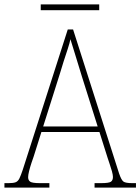

<svg xmlns="http://www.w3.org/2000/svg" viewBox="-23 -847 634 867"><path d="M-3 0V-20H16Q37 -20 47.5 -24Q58 -28 64.5 -41Q71 -54 80 -81L283 -714H307L515 -63Q525 -34 534.5 -27Q544 -20 575 -20H591V0H404V-20H433Q469 -20 478 -26.5Q487 -33 487 -48Q487 -57 482.5 -73.5Q478 -90 472 -107Q466 -124 463 -134L426 -251H164L129 -140Q125 -129 119 -111Q113 -93 108.5 -75Q104 -57 104 -47Q104 -33 113.5 -26.5Q123 -20 158 -20H200V0ZM172 -276H418L347 -501Q333 -547 318.5 -594Q304 -641 295 -670Q292 -654 283 -626.5Q274 -599 264 -568.5Q254 -538 247 -513ZM161 -801V-827H425V-801Z"/></svg>

Font: Noto Serif Hebrew SemiCondensed Thin
Style: Regular
Weight: 100
Width: 4
Designer: Monotype Design Team
Foundry: Monotype Imaging Inc.
Version: Version 2.004; ttfautohint (v1.8.4.7-5d5b)